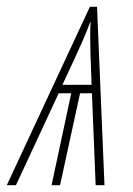

<svg xmlns="http://www.w3.org/2000/svg" viewBox="-72 -546 392 566"><path d="M112 -296Q157 -392 172 -426.5Q187 -461 195 -484Q194 -468 194 -431Q194 -394 198 -296ZM-52 0H-25L101 -271H138L80 0H105L164 -271H199L210 0H236L214 -526H193Z"/></svg>

Font: Noto Sans Display Condensed Thin
Style: Italic
Weight: 250
Width: 3
Italic angle: -12°
Designer: Monotype Design Team
Foundry: Monotype Imaging Inc.
Version: Version 1.900